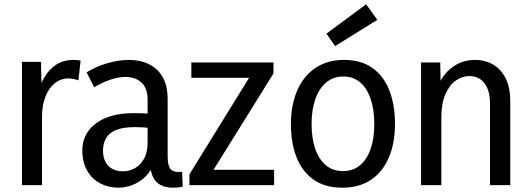

<svg xmlns="http://www.w3.org/2000/svg" viewBox="-20 -859 2468 891"><path d="M82 0V-572H170L174 -411H152Q170 -491 213 -536Q256 -581 321 -581Q329 -581 337.5 -580.5Q346 -580 354 -577L344 -486Q320 -495 298 -495Q262 -495 234 -472.5Q206 -450 190.5 -410Q175 -370 175 -316V0Z M676 -115 698 -111Q685 -70 658 -42.5Q631 -15 597.5 -1.5Q564 12 530 12Q483 12 445 -8Q407 -28 384.5 -67Q362 -106 362 -161Q362 -239 425.5 -286.5Q489 -334 601 -334Q626 -334 653.5 -332.5Q681 -331 704 -326V-261Q679 -265 656.5 -267Q634 -269 605 -269Q550 -269 518 -255.5Q486 -242 472 -217.5Q458 -193 458 -161Q458 -114 483 -89Q508 -64 551 -64Q579 -64 605 -78Q631 -92 648 -121.5Q665 -151 665 -199V-395Q665 -451 636 -476.5Q607 -502 562 -502Q529 -502 491.5 -489Q454 -476 417 -454L382 -523Q427 -551 479.5 -566Q532 -581 579 -581Q631 -581 671.5 -561Q712 -541 735 -501Q758 -461 758 -399V-133Q758 -96 768.5 -78.5Q779 -61 808 -61Q812 -61 816.5 -61Q821 -61 825 -62L828 7Q817 10 805 11Q793 12 783 12Q729 12 702.5 -18.5Q676 -49 676 -115Z M1252 -71V0H859V-50L1136 -498H868V-569H1249V-518L971 -71Z M1717 -283Q1717 -350 1700 -400Q1683 -450 1651 -477Q1619 -504 1573 -504Q1527 -504 1494 -476.5Q1461 -449 1443.5 -399.5Q1426 -350 1426 -284Q1426 -217 1443 -168Q1460 -119 1492.5 -92Q1525 -65 1571 -65Q1618 -65 1650.5 -92Q1683 -119 1700 -168Q1717 -217 1717 -283ZM1813 -284Q1813 -195 1784.5 -128Q1756 -61 1701.5 -24.5Q1647 12 1568 12Q1488 12 1435 -25.5Q1382 -63 1356 -129.5Q1330 -196 1330 -283Q1330 -371 1359 -438.5Q1388 -506 1443.5 -543.5Q1499 -581 1576 -581Q1656 -581 1708.5 -543.5Q1761 -506 1787 -439Q1813 -372 1813 -284ZM1535 -645 1495 -703 1679 -839 1731 -767Z M2254 0V-378Q2254 -439 2228.5 -472.5Q2203 -506 2158 -506Q2125 -506 2095 -485Q2065 -464 2046.5 -421Q2028 -378 2028 -312V0H1934V-569H2023L2026 -411H1997Q2019 -498 2069.5 -539.5Q2120 -581 2183 -581Q2232 -581 2269 -559Q2306 -537 2327 -494.5Q2348 -452 2348 -389V0Z"/></svg>

Font: Yaldevi Medium
Style: Regular
Weight: 500
Designer: Sol Matas, Rajitha Manaperi, Kosala Senevirathne
Foundry: Mooniak
Version: Version 1.100